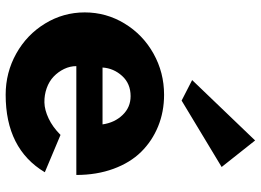

<svg xmlns="http://www.w3.org/2000/svg" viewBox="-138 -742 895 658"><g transform="rotate(90 309.0 -412.5)"><path d="M253.9 -624 460.9 -839.8 551.8 -725.1 324.2 -587.9ZM22 -255.9Q22 -329.6 60.1 -392.3Q98.1 -455.1 163.1 -491.5Q228 -527.8 304.2 -527.8Q362.8 -527.8 412.8 -507.3Q462.9 -486.8 500 -449.2Q537.1 -411.6 558.1 -354.2Q579.1 -296.9 579.1 -227.1H206.1Q206.1 -205.6 215.8 -185.3Q225.6 -165 241.9 -149.4Q258.3 -133.8 281.7 -125.5Q305.2 -117.2 330.6 -117.7Q356 -118.2 385.5 -132.1Q415 -146 441.9 -172.9L569.8 -119.1Q489.7 15.1 304.2 15.1Q228 15.1 163.1 -21.2Q98.1 -57.6 60.1 -120.1Q22 -182.6 22 -255.9ZM210.9 -316.9H405.8Q399.9 -358.4 373.5 -385.7Q347.2 -413.1 309.1 -413.1Q266.1 -413.1 239.7 -384Q213.4 -355 210.9 -316.9Z"/></g></svg>

Font: Hussar Preview
Style: Bold
Weight: 700
Foundry: Cannot Into Space Fonts, PlusOne Fonts
Version: Version 2.29RC2 "Millennial"